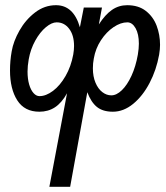

<svg xmlns="http://www.w3.org/2000/svg" viewBox="-20 -529 640 739"><path d="M596 -356.5Q596 -339.5 592.5 -318.5Q582 -260 555.8 -209.8Q529.5 -159.5 492.5 -129.2Q455.5 -99 414.5 -99Q376 -99 353.2 -117.2Q330.5 -135.5 316 -174L250 190H170L238 -170Q217.5 -133 191.5 -116Q165.5 -99 131.5 -99Q74.5 -99 46.5 -142.8Q18.5 -186.5 18.5 -258Q18.5 -295.5 25 -331.5Q31.5 -370 55 -411.5Q78.5 -453 115 -481Q151.5 -509 195.5 -509Q263 -509 287.5 -424L302.5 -500H372.5L360.5 -435Q384.5 -472.5 410.8 -490.8Q437 -509 469.5 -509Q513 -509 541.2 -487Q569.5 -465 582.8 -430.2Q596 -395.5 596 -356.5ZM341 -303.5Q337.5 -285.5 337.5 -266Q337.5 -234.5 347.5 -210.8Q357.5 -187 373.8 -174.5Q390 -162 408.5 -162Q428.5 -162 449 -181.8Q469.5 -201.5 486 -237.2Q502.5 -273 510.5 -318.5Q514.5 -342.5 514.5 -361Q514.5 -398 501.8 -420.5Q489 -443 470 -443Q444.5 -443 417 -424.5Q389.5 -406 368.5 -374Q347.5 -342 341 -303.5ZM90.5 -300.5Q86 -275 86 -253.5Q86 -225.5 92.2 -204Q98.5 -182.5 109 -170.8Q119.5 -159 132 -159Q157 -159 184 -179.2Q211 -199.5 232.2 -236.2Q253.5 -273 262 -319.5Q265 -337 265 -352Q265 -393.5 246.2 -418.2Q227.5 -443 198 -443Q179 -443 156.5 -424.2Q134 -405.5 115.8 -372.8Q97.5 -340 90.5 -300.5Z"/></svg>

Font: JuliaMono BoldItalic
Style: Regular
Weight: 700
Italic angle: -9°
Monospace: yes
Designer: cormullion
Foundry: corm
Version: Version 0.049; ttfautohint (v1.8.4)